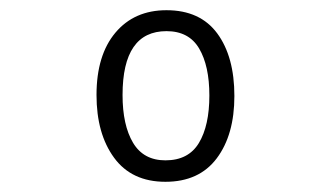

<svg xmlns="http://www.w3.org/2000/svg" viewBox="-20 -742 640 376"><path d="M439 -554Q439 -631 405.5 -676.5Q372 -722 306 -722Q243 -722 206 -678Q169 -634 169 -556Q169 -480 203.5 -433Q238 -386 304 -386Q370 -386 404.5 -432Q439 -478 439 -554ZM220 -556Q220 -681 306 -681Q350 -681 370 -647Q390 -613 390 -555Q390 -496 369.5 -462Q349 -428 304 -428Q261 -428 240.5 -462.5Q220 -497 220 -556Z"/></svg>

Font: Noto Sans Mono UI Light
Style: Regular
Weight: 300
Designer: Monotype Design team
Foundry: Monotype Imaging Inc.
Version: 1.000